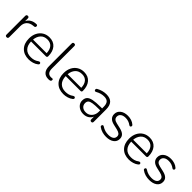

<svg xmlns="http://www.w3.org/2000/svg" viewBox="256 -1933 3164 3164"><g transform="rotate(45 1837.5 -351.5)"><path d="M111 6Q80 6 80 -25V-460Q80 -492 111 -492Q140 -492 140 -460V-397Q162 -444 205.5 -469Q249 -494 306 -495Q318 -496 326 -490Q334 -484 334 -471Q335 -443 305 -440L291 -439Q220 -433 181 -392.5Q142 -352 142 -284V-25Q142 6 111 6Z M627 8Q515 8 450.5 -58.5Q386 -125 386 -241Q386 -316 415 -373Q444 -430 495.5 -462Q547 -494 614 -494Q711 -494 765 -431Q819 -368 819 -258Q819 -230 791 -230H446Q449 -140 495.5 -91.5Q542 -43 625 -43Q662 -43 696.5 -52.5Q731 -62 764 -87Q782 -99 795 -92.5Q808 -86 809.5 -71.5Q811 -57 794 -45Q762 -19 716.5 -5.5Q671 8 627 8ZM615 -445Q539 -445 496.5 -397.5Q454 -350 447 -275H764Q762 -355 724 -400Q686 -445 615 -445Z M1083 8Q1016 8 979.5 -33.5Q943 -75 943 -153V-680Q943 -711 974 -711Q1004 -711 1004 -680V-160Q1004 -45 1094 -45Q1103 -45 1110.5 -46Q1118 -47 1125 -47Q1134 -48 1138.5 -43.5Q1143 -39 1143 -25Q1143 1 1113 6Q1106 8 1098 8Q1090 8 1083 8Z M1434 8Q1322 8 1257.5 -58.5Q1193 -125 1193 -241Q1193 -316 1222 -373Q1251 -430 1302.5 -462Q1354 -494 1421 -494Q1518 -494 1572 -431Q1626 -368 1626 -258Q1626 -230 1598 -230H1253Q1256 -140 1302.5 -91.5Q1349 -43 1432 -43Q1469 -43 1503.5 -52.5Q1538 -62 1571 -87Q1589 -99 1602 -92.5Q1615 -86 1616.5 -71.5Q1618 -57 1601 -45Q1569 -19 1523.5 -5.5Q1478 8 1434 8ZM1422 -445Q1346 -445 1303.5 -397.5Q1261 -350 1254 -275H1571Q1569 -355 1531 -400Q1493 -445 1422 -445Z M1900 8Q1851 8 1812.5 -11Q1774 -30 1751.5 -63Q1729 -96 1729 -137Q1729 -191 1756 -221.5Q1783 -252 1847 -265Q1911 -278 2023 -278H2054V-314Q2054 -381 2027 -411.5Q2000 -442 1941 -442Q1903 -442 1867 -432Q1831 -422 1792 -400Q1774 -390 1763.5 -399.5Q1753 -409 1753.5 -424.5Q1754 -440 1770 -448Q1811 -471 1855 -482.5Q1899 -494 1940 -494Q2028 -494 2070.5 -449Q2113 -404 2113 -311V-25Q2113 6 2085 6Q2055 6 2055 -25V-87Q2035 -42 1994.5 -17Q1954 8 1900 8ZM1908 -41Q1951 -41 1983.5 -61.5Q2016 -82 2035 -118Q2054 -154 2054 -200V-233H2024Q1934 -233 1883.5 -225Q1833 -217 1813 -197Q1793 -177 1793 -142Q1793 -97 1824 -69Q1855 -41 1908 -41Z M2430 8Q2385 8 2340.5 -4Q2296 -16 2256 -45Q2243 -53 2244 -67.5Q2245 -82 2255.5 -90Q2266 -98 2282 -88Q2321 -62 2358 -52Q2395 -42 2432 -42Q2494 -42 2525.5 -64.5Q2557 -87 2557 -127Q2557 -158 2536 -176Q2515 -194 2470 -205L2383 -225Q2260 -253 2260 -352Q2260 -416 2310 -455Q2360 -494 2442 -494Q2485 -494 2525.5 -481Q2566 -468 2596 -441Q2609 -431 2607 -417Q2605 -403 2593.5 -396Q2582 -389 2567 -400Q2538 -422 2506 -432.5Q2474 -443 2441 -443Q2383 -443 2351.5 -419Q2320 -395 2320 -354Q2320 -323 2339 -304Q2358 -285 2401 -275L2488 -255Q2553 -240 2585 -210.5Q2617 -181 2617 -131Q2617 -66 2566 -29Q2515 8 2430 8Z M2961 8Q2849 8 2784.5 -58.5Q2720 -125 2720 -241Q2720 -316 2749 -373Q2778 -430 2829.5 -462Q2881 -494 2948 -494Q3045 -494 3099 -431Q3153 -368 3153 -258Q3153 -230 3125 -230H2780Q2783 -140 2829.5 -91.5Q2876 -43 2959 -43Q2996 -43 3030.5 -52.5Q3065 -62 3098 -87Q3116 -99 3129 -92.5Q3142 -86 3143.5 -71.5Q3145 -57 3128 -45Q3096 -19 3050.5 -5.5Q3005 8 2961 8ZM2949 -445Q2873 -445 2830.5 -397.5Q2788 -350 2781 -275H3098Q3096 -355 3058 -400Q3020 -445 2949 -445Z M3435 8Q3390 8 3345.5 -4Q3301 -16 3261 -45Q3248 -53 3249 -67.5Q3250 -82 3260.5 -90Q3271 -98 3287 -88Q3326 -62 3363 -52Q3400 -42 3437 -42Q3499 -42 3530.5 -64.5Q3562 -87 3562 -127Q3562 -158 3541 -176Q3520 -194 3475 -205L3388 -225Q3265 -253 3265 -352Q3265 -416 3315 -455Q3365 -494 3447 -494Q3490 -494 3530.5 -481Q3571 -468 3601 -441Q3614 -431 3612 -417Q3610 -403 3598.5 -396Q3587 -389 3572 -400Q3543 -422 3511 -432.5Q3479 -443 3446 -443Q3388 -443 3356.5 -419Q3325 -395 3325 -354Q3325 -323 3344 -304Q3363 -285 3406 -275L3493 -255Q3558 -240 3590 -210.5Q3622 -181 3622 -131Q3622 -66 3571 -29Q3520 8 3435 8Z"/></g></svg>

Font: Nunito Light
Style: Regular
Weight: 300
Designer: Vernon Adams
Foundry: Vernon Adams
Version: Version 3.601; ttfautohint (v1.8.2.53-6de2)